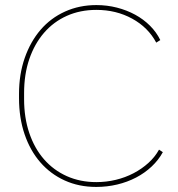

<svg xmlns="http://www.w3.org/2000/svg" viewBox="-20 -729 702 757"><path d="M359 8H360Q402 8 442 -1.5Q482 -11 516.5 -29Q551 -47 578 -72.5Q605 -98 622 -129L607 -139Q591 -110 565 -86.5Q539 -63 506.5 -46Q474 -29 436.5 -20Q399 -11 360 -11Q296 -11 243.5 -34.5Q191 -58 153.5 -101Q116 -144 95.5 -204.5Q75 -265 75 -338V-362Q75 -436 95.5 -496Q116 -556 153.5 -599.5Q191 -643 243.5 -666.5Q296 -690 360 -690Q438 -690 501 -655.5Q564 -621 596 -561L612 -571Q597 -602 571.5 -627.5Q546 -653 513 -671Q480 -689 441 -699Q402 -709 360 -709Q293 -709 236.5 -683.5Q180 -658 140 -611.5Q100 -565 77.5 -500.5Q55 -436 55 -359V-342Q55 -264 77 -199.5Q99 -135 139 -89Q179 -43 235 -17.5Q291 8 359 8Z"/></svg>

Font: Fixel Variable
Style: Regular
Weight: 100
Width: 3
Designer: AlfaBravo + MacPaw
Foundry: Kyrylo Tkachov, Marchela Mozhyna, Serhii Makarenko, Maria Weinstein, Zakhar Kryvoshyya
Version: Version 1.211